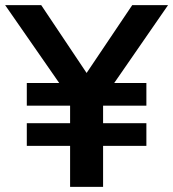

<svg xmlns="http://www.w3.org/2000/svg" viewBox="-36 -725 672 745"><path d="M236 0V-159H68V-247H236V-315H68V-403H209V-381L-16 -705H124L314 -421H286L477 -705H616L392 -381V-403H532V-315H364V-247H532V-159H364V0Z"/></svg>

Font: NunitoSans3
Style: Bold
Weight: 700
Designer: Vernon Adams
Foundry: Vernon Adams
Version: Version 3.101;gftools[0.9.27]